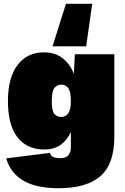

<svg xmlns="http://www.w3.org/2000/svg" viewBox="-20 -787 664 1016"><path d="M468 -767 436 -542H258L329 -767ZM290 209Q171 209 103 168.5Q35 128 13 51L245 22Q247 37 261.5 43.5Q276 50 296 50Q329 50 342 34.5Q355 19 355 -7V-89Q336 -46 301.5 -21Q267 4 214 4Q123 4 72.5 -60.5Q22 -125 22 -253Q22 -375 72.5 -442.5Q123 -510 213 -510Q272 -510 311.5 -479Q351 -448 371 -396L376 -500H585V-64Q585 81 511.5 145Q438 209 290 209ZM303 -168Q355 -168 355 -251Q355 -301 342 -320Q329 -339 304 -339Q282 -339 268 -322Q254 -305 254 -251Q254 -201 267.5 -184.5Q281 -168 303 -168Z"/></svg>

Font: Prodigy Sans Black
Style: Regular
Weight: 900
Designer: Wei Huang
Foundry: Wei Huang
Version: Version 1.003; ttfautohint (v1.8.3)